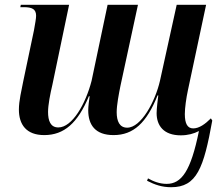

<svg xmlns="http://www.w3.org/2000/svg" viewBox="-20 -556 924 803"><path d="M696 227C803 227 832 147 868 -53L867 -52V-53L862 -61C838 -37 813 -19 788 -19C764 -19 753 -39 753 -79C753 -104 759 -147 766 -179L842 -536H719L649 -218C629 -131 570 -22 512 -22C480 -22 468 -49 468 -87C468 -116 477 -164 484 -198L557 -536H430L363 -218C338 -121 282 -23 224 -23C191 -23 181 -51 181 -88C181 -117 190 -163 199 -201L269 -536H67L65 -526H79C114 -526 131 -518 131 -490C131 -479 127 -457 122 -429L77 -215C70 -179 59 -134 59 -98C59 -35 90 9 165 9C248 9 305 -41 352 -154L355 -153C353 -142 349 -110 349 -95C349 -34 378 9 455 9C538 9 593 -42 639 -157H642C640 -142 635 -101 635 -83C635 -30 665 10 736 10C766 10 791 3 812 -8C778 160 739 213 677 213C648 213 622 203 599 190L595 200C628 217 658 227 696 227Z"/></svg>

Font: Noto Serif Display SemiCondensed SemiBold
Style: Italic
Weight: 600
Width: 4
Italic angle: -12°
Designer: Monotype Design Team
Foundry: Monotype Imaging Inc.
Version: Version 2.009